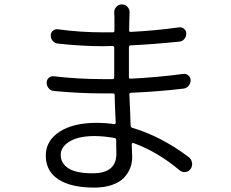

<svg xmlns="http://www.w3.org/2000/svg" viewBox="-20 -808 1040 866"><path d="M504.9 -114.3Q504.9 -122.1 504.4 -143.1Q503.9 -164.1 503.9 -176.8Q503.9 -183.6 497.1 -185.5Q448.2 -194.3 406.2 -194.3Q334 -194.3 293.9 -169.9Q253.9 -145.5 253.9 -109.4Q253.9 -71.3 288.6 -48.8Q323.2 -26.4 397.5 -26.4Q504.9 -26.4 504.9 -114.3ZM831.1 -99.6Q842.8 -90.8 845.7 -75.2Q846.7 -71.3 846.7 -68.4Q846.7 -56.6 839.8 -45.9Q831.1 -34.2 816.9 -32.2Q802.7 -30.3 791 -39.1Q690.4 -124 581.1 -163.1Q578.1 -163.1 576.2 -161.6Q574.2 -160.2 574.2 -157.2Q576.2 -112.3 576.2 -99.6Q576.2 -73.2 567.4 -50.3Q558.6 -27.3 539.6 -6.8Q520.5 13.7 485.8 25.9Q451.2 38.1 405.3 38.1Q299.8 38.1 243.2 1Q186.5 -36.1 186.5 -106.4Q186.5 -172.9 248 -213.4Q309.6 -253.9 415 -253.9Q459 -253.9 495.1 -248Q498 -248 500 -250Q502 -252 502 -253.9Q498 -333 497.1 -379.9Q497.1 -386.7 489.3 -386.7H440.4Q341.8 -386.7 223.6 -397.5Q209 -398.4 199.7 -409.7Q190.4 -420.9 190.4 -434.6Q190.4 -448.2 200.2 -457Q210 -465.8 223.6 -463.9Q333 -451.2 441.4 -451.2H487.3Q495.1 -451.2 495.1 -458V-469.7V-593.8Q495.1 -600.6 487.3 -600.6Q473.6 -599.6 445.3 -599.6Q349.6 -599.6 242.2 -611.3Q227.5 -612.3 218.3 -623Q209 -633.8 209 -648.4Q209 -661.1 218.8 -669.4Q228.5 -677.7 241.2 -675.8Q343.8 -662.1 444.3 -662.1H488.3Q496.1 -662.1 496.1 -668.9V-730.5Q496.1 -738.3 495.1 -750Q494.1 -765.6 504.4 -776.9Q514.6 -788.1 529.8 -788.1Q544.9 -788.1 555.2 -776.9Q565.4 -765.6 564.5 -750Q563.5 -737.3 563.5 -722.7Q563.5 -718.8 563 -701.2Q562.5 -683.6 562.5 -670.9Q561.5 -664.1 569.3 -664.1Q682.6 -669.9 787.1 -684.6Q799.8 -686.5 810.1 -678.2Q820.3 -669.9 820.3 -656.2Q820.3 -642.6 811 -631.8Q801.8 -621.1 788.1 -620.1Q660.2 -607.4 569.3 -603.5Q561.5 -602.5 561.5 -595.7V-469.7V-460Q561.5 -453.1 569.3 -453.1Q689.5 -459 806.6 -474.6Q819.3 -476.6 829.6 -467.8Q839.8 -459 839.8 -446.3Q839.8 -431.6 830.1 -420.4Q820.3 -409.2 806.6 -408.2Q692.4 -394.5 570.3 -389.6Q563.5 -388.7 563.5 -381.8Q564.5 -354.5 566.9 -305.7Q569.3 -256.8 569.3 -240.2Q570.3 -233.4 577.1 -231.4Q706.1 -193.4 831.1 -99.6Z"/></svg>

Font: Gen Jyuu Gothic Normal
Style: Regular
Weight: 300
Designer: [Source Han Sans]
Ryoko NISHIZUKA  (kana & ideographs); Paul D. Hunt (Latin, Greek & Cyrillic); Wenlong ZHANG  (bopomofo
Version: Version 1.002.20150607